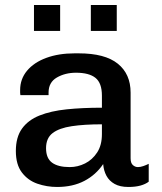

<svg xmlns="http://www.w3.org/2000/svg" viewBox="-20 -733 642 763"><path d="M207 10Q166 10 128.5 -3Q91 -16 67 -47.5Q43 -79 43 -133Q43 -188 67.5 -222Q92 -256 137 -274Q182 -292 245 -298.5Q308 -305 385 -305V-353Q385 -403 359.5 -423.5Q334 -444 282 -444Q239 -444 206 -425Q173 -406 173 -365V-355H61Q60 -359 60 -364.5Q60 -370 60 -375Q60 -419 87.5 -452Q115 -485 164 -503Q213 -521 276 -521H293Q397 -521 448 -480Q499 -439 499 -365V-104Q499 -85 508 -77Q517 -69 528 -69Q538 -69 549.5 -73Q561 -77 571 -82V-11Q558 -1 538 4.5Q518 10 490 10Q457 10 435.5 -2Q414 -14 403 -34.5Q392 -55 390 -81Q361 -38 315 -14Q269 10 207 10ZM257 -69Q289 -69 318 -83.5Q347 -98 366 -127Q385 -156 385 -200V-239Q315 -239 265 -231.5Q215 -224 189 -204Q163 -184 163 -144Q163 -104 187 -86.5Q211 -69 257 -69ZM115 -610V-713H219V-610ZM341 -610V-713H444V-610Z"/></svg>

Font: Chivo Medium Medium
Style: Regular
Weight: 500
Version: Version 2.002